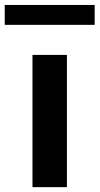

<svg xmlns="http://www.w3.org/2000/svg" viewBox="-58 -772 411 792"><path d="M76 0V-545.5H218V0ZM-38.5 -669.5V-751.5H332.5V-669.5Z"/></svg>

Font: Encode Sans Exp SmBold
Style: Regular
Weight: 600
Width: 7
Designer: Multiple Designers
Foundry: Impallari Type
Version: Version 3.002; ttfautohint (v1.8.3) -l 8 -r 50 -G 200 -x 14 